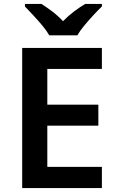

<svg xmlns="http://www.w3.org/2000/svg" viewBox="-20 -1051 598 978"><path d="M499 -93H93V-807H499V-700H221V-518H481V-411H221V-201H499ZM231 -871Q218 -894 195.5 -921Q173 -948 149 -973.5Q125 -999 107 -1018V-1031H191Q218 -1014 247 -992Q276 -970 301 -943Q327 -970 357 -992.5Q387 -1015 414 -1031H499V-1018Q480 -1000 456 -974Q432 -948 409.5 -921Q387 -894 374 -871Z"/></svg>

Font: Noto Sans Telugu UI SemiBold
Style: Regular
Weight: 600
Designer: Jelle Bosma - Monotype Design Team
Foundry: Monotype Imaging Inc.
Version: Version 2.005; ttfautohint (v1.8.4.7-5d5b)